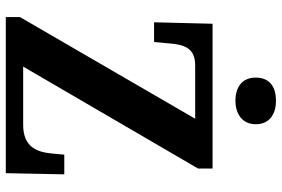

<svg xmlns="http://www.w3.org/2000/svg" viewBox="-175 -798 973 663"><g transform="rotate(90 311.5 -466.5)"><path d="M328 -793C371 -793 409 -815 409 -863C409 -913 371 -933 328 -933C282 -933 248 -913 248 -863C248 -815 282 -793 328 -793ZM39 0H578L582 -202H514L510 -158C505 -108 488 -60 411 -60H210L562 -664V-714H62L57 -512H125L130 -565C134 -618 147 -654 206 -654H390L39 -49Z"/></g></svg>

Font: Noto Serif Bengali SemiCondensed
Style: Bold
Weight: 700
Width: 4
Designer: Juan Bruce, Universal Thirst, Indian Type Foundry and the Monotype Design Team.
Foundry: Monotype Imaging Inc.
Version: Version 2.003